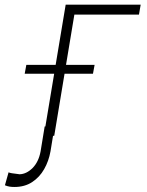

<svg xmlns="http://www.w3.org/2000/svg" viewBox="-138 -565 611 799"><path d="M447.4 -545.5 440.3 -504.3H171.5L87.7 0H44.4L135.3 -545.5ZM-35.2 -258.2 -28.4 -295.1H255.7L248.9 -258.2ZM47.9 -38.7H89.1L72.1 65Q65 105.1 45.8 138.8Q26.6 172.6 -4.3 192.8Q-35.2 213.1 -78.1 213.1Q-89.5 213.1 -98.4 211.6Q-107.2 210.2 -117.5 206L-102.3 152Q-99.4 154.1 -88.6 155.9Q-77.8 157.7 -67.5 158.7Q-57.2 159.8 -56.5 160.2Q-27.7 159.4 -2.5 134.2Q22.7 109 30.9 65Z"/></svg>

Font: Inter UI Extra Light
Style: Italic
Weight: 200
Italic angle: -9.39999°
Designer: Rasmus Andersson
Foundry: rsms
Version: 3.2;8d6f07862